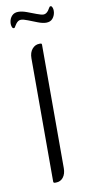

<svg xmlns="http://www.w3.org/2000/svg" viewBox="-82 -730 355 765"><g transform="rotate(-10 95.5 -348.0)"><path d="M153 -634Q139 -634 119.5 -641.5Q100 -649 82.5 -656Q65 -663 55 -663Q44 -663 35 -651Q32 -647 30 -643.5Q28 -640 26 -637Q25 -635 22 -635Q19 -635 17 -637Q11 -647 13 -661Q15 -676 24.5 -686Q34 -696 50 -696Q65 -696 84 -689Q103 -682 121 -675Q139 -668 148 -668Q159 -668 168 -680Q171 -685 173 -688Q175 -691 177 -694Q179 -696 182 -695.5Q185 -695 186 -693Q192 -684 190 -669Q188 -655 179 -644.5Q170 -634 153 -634ZM81 0H76Q70 0 70 -6V-504Q70 -528 82 -542Q94 -556 111 -556H116Q121 -556 121 -550V-51Q121 -28 110 -14Q99 0 81 0Z"/></g></svg>

Font: Zain Light
Style: Regular
Weight: 300
Designer: Zain,Boutros
Foundry: Mobile Telecommunications Company (Zain), 2024
Version: Version 1.51; ttfautohint (v1.8.4)